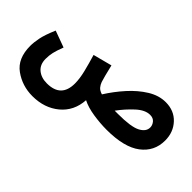

<svg xmlns="http://www.w3.org/2000/svg" viewBox="-80 -845 1466 1466"><g transform="rotate(45 652.5 -112.0)"><path d="M892 13Q1081 13 1174 -57.5Q1267 -128 1267 -245Q1267 -335 1210.5 -395.5Q1154 -456 1063 -456Q990 -456 919.5 -412.5Q849 -369 787 -300Q725 -231 676 -153Q644 -163 630 -180Q616 -197 608 -219Q597 -252 571 -361L418 -321Q440 -248 456 -183Q472 -118 472 -66Q472 85 319 85Q258 85 219 52.5Q180 20 180 -41Q180 -78 187.5 -111Q195 -144 216 -199L82 -248Q47 -166 37 -116Q27 -66 27 -28Q27 108 113.5 170Q200 232 310 232Q439 232 526.5 159.5Q614 87 622 -36Q673 -10 748 1.5Q823 13 892 13ZM1047 -303Q1081 -303 1098.5 -281.5Q1116 -260 1116 -235Q1116 -190 1062 -162Q1008 -134 869 -134Q850 -134 833 -134Q880 -198 937 -250.5Q994 -303 1047 -303Z"/></g></svg>

Font: Noto Sans Arabic Condensed Extra
Style: Regular
Weight: 800
Width: 3
Designer: Nadine Chahine - Monotype Design Team
Foundry: Monotype Imaging Inc.
Version: Version 1.902